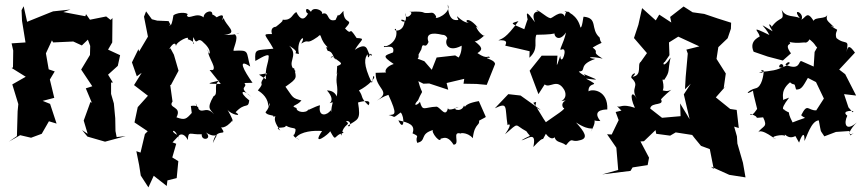

<svg xmlns="http://www.w3.org/2000/svg" viewBox="-20 -591 3733 828"><path d="M483 0 478 -26 477 -81 471 -145 459 -186V-235H467L446 -269L488 -307L498 -353L446 -377L464 -408L465 -513L457 -505L438 -520L368 -506L351 -530L348 -521L253 -539L284 -550L209 -542L196 -537L97 -497L82 -564L73 -547L75 -501L90 -408L30 -404L37 -373L36 -300L30 -298L91 -260L33 -227L59 -142L56 -111L53 -4L18 20L67 -8L114 3L160 -14L191 -68L224 -58L196 -143L164 -156L214 -169L195 -248L216 -283L190 -292L178 -361L204 -417L209 -408L296 -412L333 -395L359 -420L369 -393L368 -354L330 -291L378 -219L350 -210L376 -148L370 -151L341 -71L358 -14L334 -30L357 -2L433 20L522 -4Z M719 -477 707 -500 658 -502 635 -508 610 -542 601 -519 618 -433 580 -369 577 -379 549 -322 570 -262 591 -277 558 -224 618 -178 574 -129 560 -63 617 -25 605 -13 586 67 568 61 580 121 587 166 620 217 643 167 699 211 702 187 742 177 749 104 723 88 740 29 724 23 751 -6C701 -28 740 -45 750 12C740 -10 771 -27 790 13C792 -30 800 -9 850 -12C847 20 899 10 868 -20C918 15 927 -37 898 26C912 -49 965 5 934 -41C927 -45 950 -29 985 -75C977 -64 1000 -50 961 -118C976 -96 1030 -86 996 -107C1039 -153 1050 -119 1055 -158C1004 -198 1029 -208 1064 -173C1000 -220 1052 -210 1034 -233L1069 -234C1032 -286 1001 -343 1059 -304C1040 -369 1058 -376 989 -372C978 -369 1015 -433 992 -442C1035 -461 1003 -436 946 -441C1015 -446 951 -482 945 -513C923 -482 968 -549 912 -515C948 -486 883 -551 893 -520C907 -555 858 -543 858 -516C827 -541 793 -503 786 -525C802 -535 753 -543 728 -525C718 -460 709 -485 709 -485ZM807 -104C783 -77 777 -72 741 -85C767 -134 702 -123 724 -153L714 -225L717 -224L750 -286L730 -355L715 -383C698 -363 735 -427 739 -392C738 -411 803 -441 789 -422C839 -407 805 -380 814 -431C831 -387 829 -439 858 -407C902 -369 879 -339 876 -380C875 -337 926 -293 888 -284C894 -287 910 -291 884 -289L932 -229C873 -230 864 -229 927 -244C896 -227 925 -186 901 -176C868 -120 889 -119 903 -98C863 -145 846 -79 824 -147C832 -93 855 -143 803 -134Z M1097 -269 1132 -275C1081 -210 1131 -248 1092 -201C1109 -191 1141 -166 1136 -126C1146 -169 1148 -133 1125 -107C1131 -91 1168 -96 1157 -88C1187 -92 1140 -93 1189 -28C1155 -49 1210 -33 1213 -49C1245 -30 1264 -50 1250 -12C1228 -3 1301 25 1255 3C1278 -25 1334 -29 1369 -26C1320 46 1399 -13 1404 -25C1433 28 1417 -10 1462 -18C1445 -34 1434 -53 1452 -6C1461 -63 1496 -48 1472 -69C1500 -72 1490 -36 1480 -49C1523 -78 1537 -71 1524 -149C1524 -149 1589 -169 1569 -137C1531 -173 1550 -169 1528 -201C1566 -220 1607 -259 1590 -263L1584 -233C1544 -316 1553 -341 1565 -357C1569 -318 1576 -380 1584 -351C1557 -353 1578 -421 1510 -376C1537 -421 1560 -425 1518 -427C1478 -488 1504 -430 1468 -468C1512 -517 1461 -479 1461 -544C1422 -497 1451 -556 1427 -505C1381 -492 1408 -558 1353 -523C1400 -534 1332 -571 1321 -540C1293 -572 1297 -531 1309 -533C1292 -502 1275 -504 1258 -539C1240 -531 1239 -502 1200 -506C1190 -500 1219 -513 1164 -471C1192 -476 1140 -485 1153 -444C1106 -445 1125 -443 1159 -381C1084 -373 1078 -383 1081 -329C1077 -323 1134 -364 1139 -350C1138 -315 1122 -300 1127 -249ZM1432 -269 1435 -280C1424 -222 1441 -231 1432 -171C1437 -159 1433 -201 1390 -201C1440 -145 1375 -141 1415 -150C1400 -91 1416 -87 1406 -116C1395 -95 1350 -81 1360 -137C1344 -135 1281 -101 1313 -120C1297 -99 1256 -109 1259 -125C1227 -136 1261 -133 1280 -158C1239 -168 1245 -170 1211 -217C1264 -254 1259 -254 1248 -298L1234 -291C1250 -283 1237 -274 1255 -284C1209 -322 1273 -348 1227 -394C1288 -356 1229 -366 1269 -358C1255 -422 1306 -449 1279 -403C1318 -427 1294 -393 1350 -432C1372 -454 1351 -422 1401 -380C1412 -371 1374 -408 1393 -372C1417 -368 1413 -348 1428 -333C1417 -366 1392 -320 1412 -349C1448 -320 1466 -318 1434 -306Z M2073 -85 2075 -87 2045 -155C1964 -141 1994 -119 1981 -136C1970 -101 1918 -123 1958 -130C1947 -125 1905 -107 1913 -131C1904 -77 1881 -127 1863 -131C1809 -129 1803 -108 1791 -152C1782 -137 1756 -130 1783 -159C1808 -219 1803 -168 1784 -241L1806 -230L1831 -231L1913 -204L1906 -233L1982 -251L1979 -230L2035 -229L2079 -225L2115 -315C2113 -337 2053 -342 2093 -342C2085 -357 2085 -330 2039 -362C2063 -377 2061 -387 2027 -413C2045 -411 2076 -448 2069 -436C2043 -444 2018 -500 2047 -464C1998 -529 1977 -498 2003 -492C1963 -495 1939 -545 1957 -505C1946 -504 1914 -496 1911 -571C1930 -535 1847 -499 1861 -520C1847 -545 1839 -533 1819 -535C1800 -534 1819 -544 1743 -540C1776 -542 1724 -494 1728 -535C1744 -464 1683 -519 1725 -503C1722 -444 1666 -459 1687 -467C1703 -413 1645 -385 1637 -393C1625 -377 1687 -409 1675 -365C1639 -351 1624 -351 1678 -315C1631 -300 1634 -263 1668 -279L1600 -277C1598 -206 1672 -198 1605 -157C1643 -180 1643 -177 1655 -182C1695 -94 1684 -97 1656 -95C1690 -88 1668 -77 1708 -106C1726 -87 1723 -19 1698 -72C1746 -62 1772 -51 1759 -16C1796 1 1768 -7 1779 25C1822 16 1787 -14 1850 -31C1830 -29 1889 45 1880 -4C1875 27 1900 -26 1936 33C1968 32 1924 -30 1970 -14C1955 -17 1995 -24 2019 5C2027 -68 2056 -44 2043 -81C2024 -39 2037 -35 2043 -69ZM1951 -326 1984 -327 1943 -352 1863 -343 1842 -290 1810 -327C1742 -356 1790 -314 1785 -356L1797 -378C1804 -418 1812 -373 1828 -410C1814 -448 1846 -451 1887 -441C1918 -441 1906 -399 1920 -436C1890 -421 1901 -357 1971 -394C1971 -326 1925 -328 1936 -295Z M2429 -160C2441 -167 2391 -155 2409 -126C2429 -126 2371 -91 2334 -64C2323 -78 2302 -118 2280 -148C2312 -159 2265 -134 2312 -117L2225 -179L2172 -185L2114 -124C2173 -152 2156 -131 2169 -50C2166 -53 2198 -69 2158 -12C2222 -67 2196 -53 2250 -25C2270 6 2275 -15 2229 14C2251 12 2296 -32 2280 43C2340 -22 2308 35 2334 -14C2368 32 2388 -17 2368 -21C2372 31 2393 14 2421 35C2453 -5 2439 27 2484 13C2517 4 2502 -21 2464 -63C2535 -16 2542 -54 2527 -22C2567 -90 2518 -68 2569 -69C2525 -124 2604 -118 2599 -119C2603 -202 2534 -209 2518 -197C2515 -245 2581 -212 2507 -252C2570 -245 2561 -244 2497 -272C2523 -248 2464 -286 2479 -283C2511 -285 2471 -311 2547 -337C2503 -342 2529 -350 2579 -338C2523 -372 2570 -360 2536 -386C2594 -421 2570 -391 2566 -429C2524 -466 2561 -513 2497 -519C2495 -521 2491 -468 2483 -473C2471 -525 2427 -544 2414 -542C2465 -511 2420 -569 2416 -520C2399 -555 2359 -507 2352 -513C2336 -516 2297 -554 2294 -545C2326 -536 2261 -557 2287 -495C2245 -552 2247 -543 2262 -477C2263 -541 2255 -506 2241 -465C2182 -491 2178 -489 2216 -500C2160 -423 2146 -426 2129 -417C2172 -420 2163 -406 2159 -394C2195 -386 2231 -378 2264 -370L2263 -342C2305 -381 2281 -410 2293 -441C2354 -442 2362 -444 2385 -450C2354 -465 2380 -391 2421 -451C2410 -401 2387 -371 2401 -377C2433 -392 2400 -299 2396 -350C2374 -283 2383 -316 2384 -351H2316L2264 -286L2302 -185L2329 -227C2351 -208 2382 -256 2413 -204C2413 -204 2432 -173 2401 -155Z M2660 -114 2635 -108 2648 -73 2618 -11 2598 -12 2638 46 2646 142 2577 161 2699 146 2708 131 2773 121 2779 89 2742 19 2757 18 2807 -30 2810 -14 2870 -6 2894 -20 2965 -9 2975 4 3003 38 3041 52 3058 138 3046 128 3054 131 3125 163 3195 174 3184 111 3160 28 3158 -3 3146 -45 3166 -39 3157 -117 3129 -121 3067 -171 3111 -221 3101 -211 3110 -274 3070 -337 3078 -389 3074 -384 3118 -426 3132 -467 3133 -493C3092 -506 3053 -518 3017 -531L2967 -538L2928 -563L2870 -518L2875 -494L2823 -528L2808 -503L2749 -556L2733 -484L2714 -427L2770 -362L2743 -324C2726 -314 2752 -266 2708 -260C2736 -286 2698 -273 2703 -255C2743 -217 2695 -216 2727 -164C2706 -203 2692 -182 2718 -126C2658 -146 2658 -125 2641 -133ZM2867 -353 2865 -408 2905 -433 2996 -391 2940 -377 2946 -360 2937 -259 2934 -206 2959 -230 2929 -184 2954 -77 2913 -145 2915 -90 2835 -83 2784 -123C2788 -154 2855 -130 2826 -170C2828 -146 2811 -152 2875 -204C2841 -186 2831 -222 2817 -180C2866 -205 2822 -260 2844 -246C2872 -286 2858 -282 2872 -343C2839 -292 2836 -321 2847 -324Z M3639 -128 3620 -185 3672 -179 3625 -271 3599 -291 3667 -364C3646 -393 3637 -398 3630 -366C3644 -429 3626 -394 3587 -427C3580 -448 3591 -458 3590 -463C3576 -470 3546 -490 3578 -473C3549 -502 3540 -502 3548 -528C3543 -507 3494 -519 3489 -501C3460 -546 3457 -517 3436 -506C3452 -534 3392 -561 3429 -513C3407 -525 3368 -514 3351 -549C3365 -494 3345 -527 3307 -474C3313 -478 3279 -507 3312 -456C3238 -500 3278 -481 3298 -440C3210 -483 3251 -458 3256 -435C3263 -433 3207 -420 3230 -368L3291 -347L3356 -330L3391 -361C3354 -412 3407 -393 3380 -414C3371 -418 3382 -401 3449 -408C3473 -400 3487 -463 3461 -429C3512 -391 3481 -398 3525 -372C3518 -410 3511 -401 3493 -367L3489 -304L3437 -327C3422 -333 3435 -283 3367 -312C3378 -330 3394 -322 3380 -313C3312 -273 3350 -339 3359 -304C3332 -288 3308 -285 3253 -280C3291 -269 3243 -299 3274 -286C3273 -269 3266 -215 3238 -210C3207 -203 3185 -174 3231 -202C3219 -218 3239 -148 3245 -122C3250 -128 3220 -80 3215 -100C3267 -84 3219 -80 3271 -85C3293 -41 3270 -50 3248 -19C3263 -43 3331 17 3326 8C3286 -1 3362 -15 3365 -4C3361 -26 3376 20 3418 -9C3393 -30 3403 -18 3426 24C3442 -22 3451 -16 3449 17C3459 1 3478 -70 3511 -72C3523 -12 3514 -36 3535 -3L3585 -22L3643 -26L3646 -7L3662 -17C3626 2 3648 -37 3675 -63C3626 -20 3618 -60 3634 -92C3601 -117 3676 -116 3657 -107ZM3354 -159C3366 -157 3337 -195 3387 -236C3408 -217 3404 -242 3413 -205C3436 -204 3442 -217 3464 -255L3499 -237L3533 -166L3500 -115C3463 -114 3463 -149 3435 -94C3454 -75 3470 -92 3398 -63C3365 -127 3402 -92 3362 -117C3371 -123 3333 -105 3383 -170Z"/></svg>

Font: Asimov Aggro
Style: Condensed
Weight: 500
Designer: Google
Version: Version 2.000980; 2014